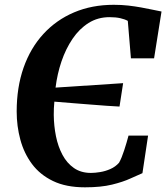

<svg xmlns="http://www.w3.org/2000/svg" viewBox="-20 -772 693 800"><path d="M334 8.5Q255 8.5 200.8 -17.8Q146.5 -44 113.2 -88.8Q80 -133.5 64.8 -190Q49.5 -246.5 49.5 -307.5Q49.5 -408 78.2 -490Q107 -572 160.8 -630.5Q214.5 -689 288.8 -720.5Q363 -752 454 -752Q486 -752 514.5 -748.8Q543 -745.5 567.8 -741Q592.5 -736.5 613.8 -732Q635 -727.5 653 -724L622 -529H525.5L512.5 -685Q500 -692 481.2 -696.2Q462.5 -700.5 436.5 -700.5Q387.5 -700.5 349 -676.2Q310.5 -652 282.2 -610.2Q254 -568.5 236.2 -516.2Q218.5 -464 211.5 -407L493 -425.5L478 -328Q457 -329 425 -331.2Q393 -333.5 355.5 -336.5Q318 -339.5 279.5 -342.5Q241 -345.5 206.5 -348.5Q205 -334.5 204.5 -320.5Q204 -306.5 204 -293Q204.5 -247.5 213.2 -204.2Q222 -161 240.5 -126.5Q259 -92 288.2 -71.8Q317.5 -51.5 359 -51.5Q375.5 -51.5 397.2 -55Q419 -58.5 440 -67.8Q461 -77 476 -94Q481.5 -103.5 487 -117Q492.5 -130.5 497.5 -146Q502.5 -161.5 507.2 -177.2Q512 -193 515.5 -207H597L573.5 -50.5Q553 -42 522.8 -28Q492.5 -14 446.8 -2.8Q401 8.5 334 8.5Z"/></svg>

Font: Merriweather 48pt
Style: Bold Italic
Weight: 700
Italic angle: -7.8°
Version: Version 2.101